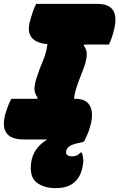

<svg xmlns="http://www.w3.org/2000/svg" viewBox="-44 -720 616 991"><path d="M395 0H394L395 1Q391 13 376 15Q333 23 317.5 33Q302 43 298 57Q294 73 303 80Q312 87 328 87Q356 87 372 67H378Q384 82 385.5 100Q387 118 382 142Q372 194 338 222.5Q304 251 245 251Q181 251 144 221Q107 191 117 118Q128 43 200 0H80Q-58 0 -13 -143Q-5 -168 1.5 -183Q8 -198 15 -210H147L151 -215Q135 -236 134 -259Q133 -282 146 -322Q159 -363 176.5 -403Q194 -443 201 -492Q85 -503 109 -604Q117 -634 125 -658Q133 -682 143 -700H459Q577 -700 545 -568Q539 -543 532.5 -524.5Q526 -506 518 -490H392L388 -485Q402 -467 403.5 -447.5Q405 -428 397 -396Q391 -374 378.5 -343.5Q366 -313 354 -278Q342 -243 338 -210H346Q399 -210 419 -176Q439 -142 425 -81Q418 -54 412 -38Q406 -22 395 0Z"/></svg>

Font: Recursive Sn Csl St XBk
Style: Italic
Weight: 1000
Italic angle: -15°
Version: Version 1.085;hotconv 1.1.0;makeotfexe 2.6.0; ttfautohint (v